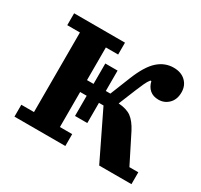

<svg xmlns="http://www.w3.org/2000/svg" viewBox="-118 -687 881 840"><g transform="rotate(30 323.0 -267.0)"><path d="M41 -60H105V-462H41V-522H298V-462H236V-297H269V-400H331V-297H354L394 -397Q424 -472 459 -503Q494 -534 538 -534Q576 -534 598.5 -512.5Q621 -491 621 -457Q621 -421 600 -400Q579 -379 549 -379Q522 -379 505 -393.5Q488 -408 482 -434H477Q468 -423 459.5 -404.5Q451 -386 442 -364L407 -278Q449 -275 472 -258Q495 -241 515 -203L587 -60H632V0H469L354 -237H331V-135H269V-237H236V-60H298V0H41Z"/></g></svg>

Font: IBM Plex Serif SemiBold
Style: Regular
Weight: 600
Designer: Mike Abbink, Paul van der Laan, Pieter van Rosmalen
Foundry: Bold Monday
Version: Version 2.5